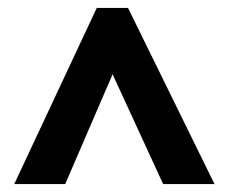

<svg xmlns="http://www.w3.org/2000/svg" viewBox="-20 -738 579 486"><path d="M225 -718H304L523 -272H393L265 -550L145 -272H16Z"/></svg>

Font: Noto Sans Devanagari SemiCondensed ExtraBold
Style: Regular
Weight: 800
Width: 4
Designer: Jelle Bosma - Monotype Design Team
Foundry: Monotype Imaging Inc.
Version: Version 2.004; ttfautohint (v1.8.4.7-5d5b)